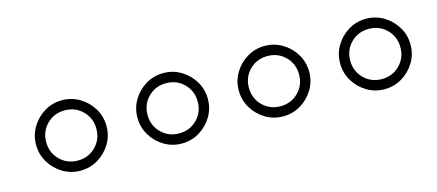

<svg xmlns="http://www.w3.org/2000/svg" viewBox="-33 -746 1666 732"><g transform="rotate(-15 800.0 -380.0)"><path d="M80 -380Q80 -342 99 -310.5Q118 -279 149.5 -260Q181 -241 219 -241Q257 -241 288.5 -260Q320 -279 339 -310.5Q358 -342 358 -380Q358 -418 339 -449.5Q320 -481 288.5 -500Q257 -519 219 -519Q181 -519 149.5 -500Q118 -481 99 -449.5Q80 -418 80 -380ZM120 -380Q120 -422 148.5 -450.5Q177 -479 219 -479Q261 -479 289.5 -450.5Q318 -422 318 -380Q318 -338 289.5 -309.5Q261 -281 219 -281Q177 -281 148.5 -309.5Q120 -338 120 -380Z M480 -380Q480 -342 499 -310.5Q518 -279 549.5 -260Q581 -241 619 -241Q657 -241 688.5 -260Q720 -279 739 -310.5Q758 -342 758 -380Q758 -418 739 -449.5Q720 -481 688.5 -500Q657 -519 619 -519Q581 -519 549.5 -500Q518 -481 499 -449.5Q480 -418 480 -380ZM520 -380Q520 -422 548.5 -450.5Q577 -479 619 -479Q661 -479 689.5 -450.5Q718 -422 718 -380Q718 -338 689.5 -309.5Q661 -281 619 -281Q577 -281 548.5 -309.5Q520 -338 520 -380Z M880 -380Q880 -342 899 -310.5Q918 -279 949.5 -260Q981 -241 1019 -241Q1057 -241 1088.5 -260Q1120 -279 1139 -310.5Q1158 -342 1158 -380Q1158 -418 1139 -449.5Q1120 -481 1088.5 -500Q1057 -519 1019 -519Q981 -519 949.5 -500Q918 -481 899 -449.5Q880 -418 880 -380ZM920 -380Q920 -422 948.5 -450.5Q977 -479 1019 -479Q1061 -479 1089.5 -450.5Q1118 -422 1118 -380Q1118 -338 1089.5 -309.5Q1061 -281 1019 -281Q977 -281 948.5 -309.5Q920 -338 920 -380Z M1280 -380Q1280 -342 1299 -310.5Q1318 -279 1349.5 -260Q1381 -241 1419 -241Q1457 -241 1488.5 -260Q1520 -279 1539 -310.5Q1558 -342 1558 -380Q1558 -418 1539 -449.5Q1520 -481 1488.5 -500Q1457 -519 1419 -519Q1381 -519 1349.5 -500Q1318 -481 1299 -449.5Q1280 -418 1280 -380ZM1320 -380Q1320 -422 1348.5 -450.5Q1377 -479 1419 -479Q1461 -479 1489.5 -450.5Q1518 -422 1518 -380Q1518 -338 1489.5 -309.5Q1461 -281 1419 -281Q1377 -281 1348.5 -309.5Q1320 -338 1320 -380Z"/></g></svg>

Font: text-security-circle
Style: Regular
Weight: 400
Monospace: yes
Foundry: Oskari Noppa
Version: Version 3.000;hotconv 1.0.118;makeotfexe 2.5.65603